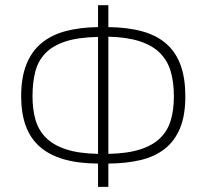

<svg xmlns="http://www.w3.org/2000/svg" viewBox="-20 -710 800 744"><path d="M359.9 14.2V-76.2Q282.7 -76.7 226.6 -93Q170.4 -109.4 133.8 -141.8Q97.2 -174.3 79.6 -222.9Q62 -271.5 62 -336.9Q62 -408.7 81.8 -459.2Q101.6 -509.8 139.4 -541.7Q177.2 -573.7 232.7 -588.9Q288.1 -604 359.9 -605V-689.9H399.9V-605Q476.6 -604 532.7 -588.1Q588.9 -572.3 625.7 -539.3Q662.6 -506.3 680.4 -456.1Q698.2 -405.8 698.2 -336.9Q698.2 -262.7 677.5 -212.9Q656.7 -163.1 617.9 -132.8Q579.1 -102.5 523.9 -89.6Q468.8 -76.7 399.9 -76.2V14.2ZM106 -336.9Q106 -285.2 117.9 -244.6Q129.9 -204.1 158.9 -175.5Q188 -147 236.8 -131.1Q285.6 -115.2 359.9 -113.8V-566.9Q282.7 -565.4 233.6 -549.3Q184.6 -533.2 156 -503.7Q127.4 -474.1 116.7 -432.1Q106 -390.1 106 -336.9ZM653.8 -336.9Q653.8 -390.1 641.8 -432.1Q629.9 -474.1 600.8 -503.7Q571.8 -533.2 522.7 -549.6Q473.6 -565.9 399.9 -567.9V-113.8Q473.6 -115.2 522.7 -130.9Q571.8 -146.5 600.8 -175Q629.9 -203.6 641.8 -244.1Q653.8 -284.7 653.8 -336.9Z"/></svg>

Font: Clear Sans Thin
Style: Regular
Weight: 250
Foundry: Intel Corporation
Version: Version 1.00